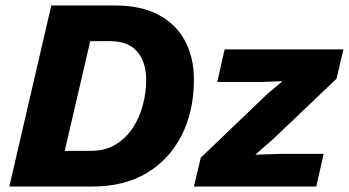

<svg xmlns="http://www.w3.org/2000/svg" viewBox="-20 -680 1272 700"><path d="M14 0 167 -660H400Q494 -660 558 -626Q622 -592 654.5 -531Q687 -470 687 -390Q687 -275 642.5 -187Q598 -99 515.5 -49.5Q433 0 318 0ZM216 -130H312Q362 -130 399.5 -152Q437 -174 462.5 -211.5Q488 -249 500.5 -295.5Q513 -342 513 -389Q513 -453 480.5 -491.5Q448 -530 381 -530H309ZM687 0 712 -105 953 -336 1010 -384 931 -381H772L799 -500H1232L1207 -393L978 -175L911 -116L1003 -119H1160L1133 0Z"/></svg>

Font: Work Sans
Style: Bold Italic
Weight: 700
Italic angle: -13°
Designer: Wei Huang
Foundry: Wei Huang
Version: Version 2.010; ttfautohint (v1.8.3)